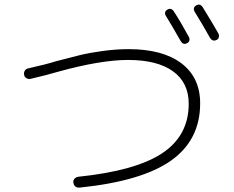

<svg xmlns="http://www.w3.org/2000/svg" viewBox="-20 -848 1040 852"><path d="M721.7 -804.7Q739.3 -815.4 751 -797.9Q781.2 -752 818.4 -683.6Q822.3 -675.8 820.3 -668Q818.4 -660.2 809.6 -656.2Q793 -647.5 782.2 -665Q742.2 -735.4 715.8 -778.3Q710.9 -785.2 712.9 -793Q714.8 -800.8 721.7 -804.7ZM879.9 -815.4Q928.7 -736.3 949.2 -699.2Q953.1 -691.4 951.2 -683.1Q949.2 -674.8 941.4 -670.9Q923.8 -662.1 912.1 -679.7Q878.9 -739.3 843.8 -795.9Q834 -814.5 851.1 -824.2Q868.2 -834 879.9 -815.4ZM115.2 -498Q105.5 -496.1 97.2 -501Q88.9 -505.9 86.9 -516.1Q85 -526.4 90.3 -534.7Q95.7 -543 106.4 -544.9Q181.6 -561.5 228.5 -576.2Q295.9 -593.8 335 -603.5Q374 -613.3 434.6 -621.6Q495.1 -629.9 550.8 -629.9Q702.1 -629.9 785.2 -566.9Q868.2 -503.9 868.2 -389.6Q868.2 -226.6 738.8 -135.3Q609.4 -43.9 334 -15.6Q309.6 -13.7 305.7 -37.1Q303.7 -46.9 310.1 -54.2Q316.4 -61.5 326.2 -63.5Q582 -89.8 699.7 -168Q817.4 -246.1 817.4 -387.7Q817.4 -481.4 747.6 -531.7Q677.7 -582 547.9 -582Q426.8 -582 236.3 -529.3Q186.5 -514.6 115.2 -498Z"/></svg>

Font: Rounded Mgen+ 2m light
Style: Regular
Weight: 200
Designer: [Source Han Sans]
Ryoko NISHIZUKA  (kana & ideographs); Paul D. Hunt (Latin, Greek & Cyrillic); Wenlong ZHANG  (bopomofo
Version: Version 1.059.20150602